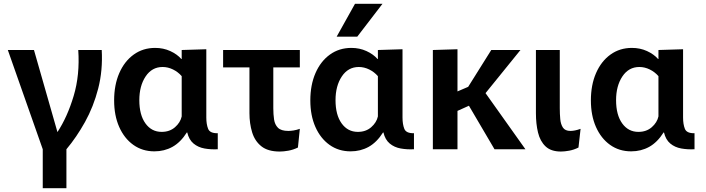

<svg xmlns="http://www.w3.org/2000/svg" viewBox="-20 -782 3699 1006"><path d="M204 204V0L21 -520H158L281 -90Q333 -169 366 -279.5Q399 -390 390 -520H513Q519 -413 494.5 -318Q470 -223 425.5 -143Q381 -63 328 0V204Z M789 11Q726 11 678.5 -23Q631 -57 604.5 -117Q578 -177 578 -256Q578 -337 605 -399Q632 -461 680.5 -496Q729 -531 793 -531Q836 -531 872 -514.5Q908 -498 930 -473H932V-520L1061 -524V-166Q1061 -131 1070.5 -107Q1080 -83 1121 -84V0Q1085 2 1051.5 -4Q1018 -10 994 -30Q970 -50 961 -88H959Q926 -36 883.5 -12.5Q841 11 789 11ZM827 -91Q869 -91 897 -115.5Q925 -140 932 -172V-383Q913 -405 886.5 -418Q860 -431 832 -431Q776 -431 743 -381.5Q710 -332 710 -257Q710 -180 742 -135.5Q774 -91 827 -91Z M1446 12Q1384 12 1349.5 -15.5Q1315 -43 1301 -89Q1287 -135 1287 -189V-429H1149V-520H1551V-429H1412V-215Q1412 -183 1416 -156Q1420 -129 1436.5 -112.5Q1453 -96 1491 -96Q1503 -96 1518.5 -98.5Q1534 -101 1551 -107L1541 -9Q1516 3 1491 7.5Q1466 12 1446 12Z M1817 11Q1754 11 1706.5 -23Q1659 -57 1632.5 -117Q1606 -177 1606 -256Q1606 -337 1633 -399Q1660 -461 1708.5 -496Q1757 -531 1821 -531Q1864 -531 1900 -514.5Q1936 -498 1958 -473H1960V-520L2089 -524V-166Q2089 -131 2098.5 -107Q2108 -83 2149 -84V0Q2113 2 2079.5 -4Q2046 -10 2022 -30Q1998 -50 1989 -88H1987Q1954 -36 1911.5 -12.5Q1869 11 1817 11ZM1855 -91Q1897 -91 1925 -115.5Q1953 -140 1960 -172V-383Q1941 -405 1914.5 -418Q1888 -431 1860 -431Q1804 -431 1771 -381.5Q1738 -332 1738 -257Q1738 -180 1770 -135.5Q1802 -91 1855 -91ZM1744 -590 1840 -762H1984L1852 -590Z M2248 -520 2377 -524V-303L2433 -327L2554 -520H2707L2524 -294L2733 0H2571L2437 -228L2377 -201V0H2248Z M3011 -9Q2987 3 2962.5 7.5Q2938 12 2919 12Q2867 12 2838.5 -15Q2810 -42 2799 -87.5Q2788 -133 2788 -189V-520H2913V-215Q2913 -185 2915.5 -158Q2918 -131 2929.5 -113.5Q2941 -96 2969 -96Q2992 -96 3022 -107Z M3287 11Q3224 11 3176.5 -23Q3129 -57 3102.5 -117Q3076 -177 3076 -256Q3076 -337 3103 -399Q3130 -461 3178.5 -496Q3227 -531 3291 -531Q3334 -531 3370 -514.5Q3406 -498 3428 -473H3430V-520L3559 -524V-166Q3559 -131 3568.5 -107Q3578 -83 3619 -84V0Q3583 2 3549.5 -4Q3516 -10 3492 -30Q3468 -50 3459 -88H3457Q3424 -36 3381.5 -12.5Q3339 11 3287 11ZM3325 -91Q3367 -91 3395 -115.5Q3423 -140 3430 -172V-383Q3411 -405 3384.5 -418Q3358 -431 3330 -431Q3274 -431 3241 -381.5Q3208 -332 3208 -257Q3208 -180 3240 -135.5Q3272 -91 3325 -91Z"/></svg>

Font: Murecho Medium
Style: Regular
Weight: 500
Designer: Neil Summerour
Foundry: Positype
Version: Version 1.010; ttfautohint (v1.8.3)